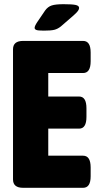

<svg xmlns="http://www.w3.org/2000/svg" viewBox="-20 -895 466 915"><path d="M90 0Q42 0 42 -40V-660Q42 -700 90 -700H376Q412 -700 412 -645V-603Q412 -547 376 -547H210V-435H357Q392 -435 392 -379V-338Q392 -282 357 -282H210V-153H376Q412 -153 412 -97V-55Q412 0 376 0ZM189 -749Q160 -749 152.5 -752.5Q145 -756 145 -762Q145 -771 157 -789L195 -845Q208 -863 226.5 -869Q245 -875 283 -875Q323 -875 340 -871.5Q357 -868 357 -857Q357 -851 351.5 -843Q346 -835 330 -821L270 -769Q255 -757 239 -753Q223 -749 189 -749Z"/></svg>

Font: Asap Condensed ExtraBold
Style: Regular
Weight: 800
Width: 3
Designer: Pablo Cosgaya
Foundry: Omnibus-Type
Version: Version 3.001; ttfautohint (v1.8.4.7-5d5b)